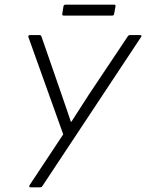

<svg xmlns="http://www.w3.org/2000/svg" viewBox="-20 -806 629 826"><path d="M111 0Q108 0 106.5 -2.5Q105 -5 107 -9L252 -228L102 -647Q101 -650 103 -652.5Q105 -655 108 -655H151Q156 -655 158 -650L245 -399Q255 -370 265 -341Q275 -312 285 -282H287Q306 -311 324 -339.5Q342 -368 361 -397L530 -650Q533 -655 539 -655H584Q587 -655 588.5 -652.5Q590 -650 587 -647L162 -5Q160 -2 157.5 -1Q155 0 152 0ZM254 -739Q246 -739 248 -747L253 -779Q255 -786 262 -786H471Q478 -786 477 -779L471 -746Q470 -739 463 -739Z"/></svg>

Font: Sofia Sans Light
Style: Italic
Weight: 300
Italic angle: -9°
Version: Version 4.100-B